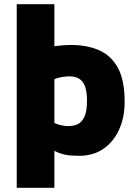

<svg xmlns="http://www.w3.org/2000/svg" viewBox="-20 -720 646 918"><path d="M240 178H60V-700H240ZM240 -132Q254 -125 273 -121Q292 -117 305 -117Q333 -117 353 -127Q373 -137 384.5 -163.5Q396 -190 396 -240Q396 -280 387 -305.5Q378 -331 359.5 -343Q341 -355 311 -355Q298 -355 277.5 -352Q257 -349 240 -341L83 -470Q103 -476 132 -482Q161 -488 194.5 -493Q228 -498 260.5 -501.5Q293 -505 319 -505Q397 -505 454.5 -479.5Q512 -454 544 -395Q576 -336 576 -233Q576 -159 549.5 -100.5Q523 -42 474.5 -8.5Q426 25 358 25Q346 25 319 23.5Q292 22 261.5 11Q231 0 208 -28Z"/></svg>

Font: Maven Pro Black
Style: Regular
Weight: 900
Designer: Joe Prince
Foundry: Joe Prince
Version: Version 2.103